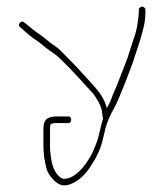

<svg xmlns="http://www.w3.org/2000/svg" viewBox="-20 -447 510 582"><path d="M292.5 -89C290.1 -81.1 285.8 -63.8 279.5 -37C276.8 -25.6 273.7 -15.8 270 -7.5C267.5 -1.8 265.2 3.7 263.2 9C261.2 14.3 259 19 256.5 23C254 27 250.8 32.3 246.8 39C242.8 45.7 238.1 52.2 232.9 58.5C212.7 82.8 193.2 95 174.4 95C170.6 95 167 93.7 163.5 91C148.6 80.4 138.3 60.4 134.6 31L132.6 15C131.9 9.7 131.6 4.3 131.6 -1V-57C131.6 -67 133.3 -72 136.6 -72C140.6 -73.3 144.3 -74 147.6 -74H188.3C190.3 -74 192 -75 193.5 -77C195 -79 195.8 -81.3 195.8 -84C195.8 -86.7 195 -89 193.5 -91C192 -93 190.3 -94 188.3 -94H147.6C142.3 -94 136.6 -93 130.6 -91C117.9 -87.5 111.6 -76.2 111.6 -57V-1C111.6 6.3 112.6 18 114.6 34C115.9 39.3 117.5 47.3 119.4 58C121.3 68.7 126.4 79.2 134.6 89.5C148.2 106.5 161.7 115 174 115C189.7 115 207 107.2 225.8 91.5C231.8 86.5 237.6 80.3 243.4 73C249.1 65.7 254.1 58.5 258.4 51.5C262.6 44.5 266 38.8 268.5 34.5C271 30.2 275.1 21.9 280.7 9.6C286.3 -2.7 292.4 -24.6 299.1 -56C304.5 -76.7 313.4 -97.4 325.3 -118C330.3 -126.7 335.4 -137.7 340.8 -151C346.1 -164.3 350.8 -175.7 354.8 -185C358.8 -194.3 362.8 -204.5 366.8 -215.5C370.8 -226.5 374.4 -236.2 377.8 -244.5C381.1 -252.8 385.6 -266 391.2 -283.9C396.8 -301.9 400.8 -314.3 403.3 -321C404.9 -325.7 408.3 -337.3 413.3 -355.9C418.3 -374.4 420.8 -392.1 420.8 -409V-417C420.8 -419.7 419.8 -422 417.8 -424C415.8 -426 413.4 -427 410.8 -427C408.1 -427 405.8 -426 403.8 -424C401.8 -422 400.8 -419.7 400.8 -417V-409C400.8 -404.3 399.5 -393.4 397 -376.1C394.6 -358.8 390.3 -342.3 384.3 -326.5C382.6 -322.2 380.1 -314.7 376.8 -304C373.4 -293.3 370.4 -283.8 367.8 -275.5C365.1 -267.2 362.1 -259 358.8 -251C355.4 -243 351.8 -233.7 347.8 -223C336.8 -193.8 328.2 -172.5 321.8 -159C317.1 -145.7 313.2 -136.3 310.2 -131C307.2 -125.7 305.1 -121.7 303.8 -119C299.4 -138.1 288.9 -158 271.5 -178.5C265 -186.2 258.5 -193.5 252 -200.5C245.5 -207.5 239 -214.7 232.5 -222L212.2 -244C205.2 -251.3 198.2 -258.5 191.2 -265.5C184.2 -272.5 177.4 -279.5 170.6 -286.5C163.9 -293.5 157.2 -300 148.6 -306C139.9 -312 132.3 -317.7 125.6 -323L108.1 -337C103.1 -341 97.9 -344.7 92.6 -348C87.3 -351.3 79.6 -357.3 69.6 -366L53.6 -379C48.9 -383 44.4 -382.5 40.1 -377.5C35.8 -372.5 36.3 -368 41.6 -364L56.6 -351C67.3 -341.7 75.3 -335.2 80.6 -331.5C85.9 -327.8 90.9 -324.3 95.6 -321C100.3 -317.7 105.9 -313.2 112.6 -307.5C119.3 -301.8 127.1 -296 136.1 -290C145.1 -284 153.9 -277.3 161.2 -270C185.5 -246.9 212.5 -218.6 242.2 -185C248.8 -177.7 255.2 -170.7 261.8 -164C274 -147.6 282.4 -132.6 286.9 -119C288.6 -113.7 289.6 -108 289.9 -102.1C290.2 -96.2 291.1 -91.8 292.5 -89Z"/></svg>

Font: Proton
Style: RgCnd
Weight: 500
Version: Version 1.017